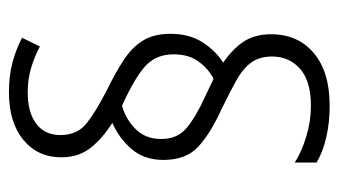

<svg xmlns="http://www.w3.org/2000/svg" viewBox="-188 -664 775 440"><g transform="rotate(-90 200.0 -444.5)"><path d="M53 -458Q53 -502 78 -531Q103 -560 138 -575Q103 -597 81 -624.5Q59 -652 59 -692Q59 -746 99 -779Q139 -812 208 -812Q246 -812 276 -804Q306 -796 333 -782L313 -741Q291 -753 264.5 -761Q238 -769 208 -769Q162 -769 136 -749.5Q110 -730 110 -694Q110 -655 137.5 -633.5Q165 -612 214 -587Q253 -568 282 -549Q311 -530 326.5 -505Q342 -480 342 -442Q342 -399 323 -369Q304 -339 276 -321Q308 -299 324.5 -273.5Q341 -248 341 -211Q341 -150 298 -113.5Q255 -77 177 -77Q138 -77 104 -85Q70 -93 47 -107V-157Q72 -141 107 -130.5Q142 -120 177 -120Q234 -120 262 -145Q290 -170 290 -209Q290 -238 276 -257Q262 -276 235 -291Q208 -306 169 -325Q114 -350 83.5 -378Q53 -406 53 -458ZM101 -463Q101 -426 126 -405Q151 -384 195 -364L239 -343Q262 -355 278.5 -377.5Q295 -400 295 -435Q295 -474 269 -498.5Q243 -523 177 -553Q146 -544 123.5 -521.5Q101 -499 101 -463Z"/></g></svg>

Font: Noto Sans Tamil UI Condensed Light
Style: Regular
Weight: 300
Width: 3
Designer: Jelle Bosma - Monotype Design Team
Foundry: Monotype Imaging Inc.
Version: Version 2.004; ttfautohint (v1.8.4.7-5d5b)